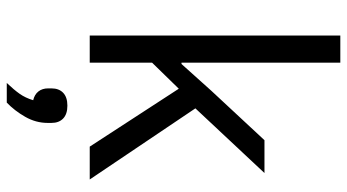

<svg xmlns="http://www.w3.org/2000/svg" viewBox="-249 -531 1025 567"><g transform="rotate(90 263.5 -247.5)"><path d="M85 -740H165V-271H169L248 -359L394 -516H491L300 -312L510 0H413L242 -263L165 -184V0H85ZM292 66Q317 66 330 78.5Q343 91 343 113V124Q343 159 325 190.5Q307 222 283 245H225Q245 224 257 207Q269 190 276 167Q259 163 250 151.5Q241 140 241 123V113Q241 91 254 78.5Q267 66 292 66Z"/></g></svg>

Font: IBM Plex Sans
Style: Regular
Weight: 400
Designer: Mike Abbink, Paul van der Laan, Pieter van Rosmalen
Foundry: Bold Monday
Version: Version 3.005